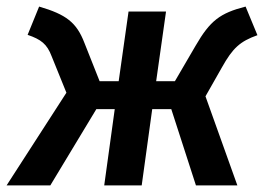

<svg xmlns="http://www.w3.org/2000/svg" viewBox="-29 -564 811 584"><path d="M718 -544C640 -524 610 -501 566 -425L503 -317H446L476 -529H362L332 -317H274L228 -433C204 -496 172 -520 90 -544L55 -458C96 -444 114 -430 128 -393L173 -282L-9 0H124L264 -232H320L288 0H402L434 -232H492L567 0H693L596 -271L646 -359C679 -418 701 -438 754 -457Z"/></svg>

Font: Fira Sans Medium
Style: Italic
Weight: 500
Italic angle: -8°
Designer: bBox Type GmbH & Carrois Corporate GbR & Edenspiekermann AG
Foundry: bBox Type GmbH & Carrois Corporate GbR & Edenspiekermann AG
Version: Version 4.301;PS 004.301;hotconv 1.0.88;makeotf.lib2.5.64775